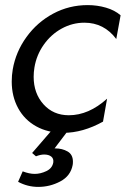

<svg xmlns="http://www.w3.org/2000/svg" viewBox="-20 -512 510 753"><path d="M324 -492Q251 -492 188.5 -458.5Q126 -425 84 -367Q42 -309 30 -240Q26 -217 26 -192Q26 -134 51 -88Q76 -42 122 -16.5Q168 9 228 9Q305 9 384 -35L400 -125Q328 -60 250 -60Q189 -60 150.5 -103Q112 -146 112 -211Q112 -229 115 -247Q123 -296 151.5 -336.5Q180 -377 222 -400Q264 -423 311 -423Q388 -423 436 -359L453 -452Q430 -472 395.5 -482Q361 -492 324 -492ZM247 0H182L106 88L121 101Q139 94 153 94Q171 94 181 102Q191 110 189 125Q185 148 162 159Q139 170 116 170Q95 170 69 160L51 201Q88 221 130 221Q176 221 216.5 199.5Q257 178 265 135Q266 130 266 122Q266 94 245 82Q224 70 197 70H194Z"/></svg>

Font: Geom Light
Style: Italic
Weight: 300
Italic angle: -10°
Version: Version 1.102